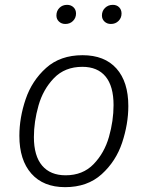

<svg xmlns="http://www.w3.org/2000/svg" viewBox="-20 -762 609 793"><path d="M60 -201Q60 -276 86 -352.5Q112 -429 170.5 -481.5Q229 -534 321 -534Q412 -534 461 -479Q510 -424 510 -324Q510 -250 484.5 -173Q459 -96 400 -42.5Q341 11 249 11Q159 11 109.5 -45Q60 -101 60 -201ZM449 -328Q449 -406 416 -446Q383 -486 320 -486Q248 -486 203 -439.5Q158 -393 139 -326Q120 -259 120 -196Q120 -118 154 -78Q188 -38 251 -38Q322 -38 366.5 -84Q411 -130 430 -196.5Q449 -263 449 -328ZM213 -698Q213 -717 225.5 -729.5Q238 -742 257 -742Q273 -742 283.5 -732Q294 -722 294 -706Q294 -688 281.5 -675.5Q269 -663 250 -663Q234 -663 223.5 -673Q213 -683 213 -698ZM401 -698Q401 -717 414 -729.5Q427 -742 446 -742Q462 -742 472 -732Q482 -722 482 -706Q482 -688 469.5 -675.5Q457 -663 438 -663Q422 -663 411.5 -673Q401 -683 401 -698Z"/></svg>

Font: FiraGO Light
Style: Italic
Weight: 300
Italic angle: -8°
Designer: bBox Type GmbH
Foundry: bBox Type GmbH
Version: Version 1.001